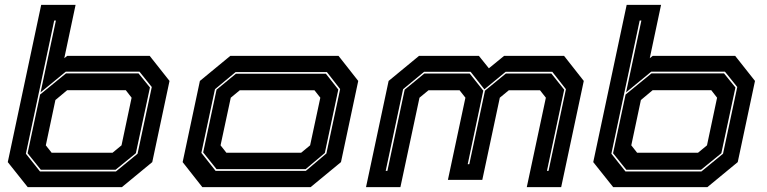

<svg xmlns="http://www.w3.org/2000/svg" viewBox="-20 -770 3154 790"><path d="M94 0 12 -103 149.5 -750H291L244.5 -530.5L256.5 -540H596L677.5 -437L606.5 -103L481.5 0ZM144.5 -64.5H457L546 -137.5L604.5 -412L554 -475H250.5L147 -390L210 -685.5H203L86.5 -137.5ZM148 -71.5 93.5 -139.5 145 -381 251.5 -468H550L597 -410L539 -139.5L455.5 -71.5ZM192.5 -141.5H443L480 -172L521.5 -368L497.5 -399H256.5L208 -358.5L168.5 -172Z M812.5 0 731.5 -103 802.5 -437 927.5 -540H1373L1454 -437L1383 -103L1258 0ZM867 -67H1238.5L1323 -138.5L1379.5 -403.5L1325 -473.5H949.5L864.5 -403L808.5 -141ZM871 -74 816 -143 871 -401 950.5 -466.5H1321L1372 -401.5L1316.5 -140.5L1237.5 -74ZM911.5 -141.5H1219L1256 -172L1298 -368L1274 -398.5H966.5L929.5 -368L887.5 -172Z M1486 0 1579 -437 1704 -540H1950.5L1991.5 -489L2054 -540H2301L2382 -437L2289 0H2147.5L2226 -368L2202 -398.5H2073.5L2036.5 -368L1964.5 -30H1823L1895 -368L1871 -398.5H1743L1706 -368L1627.5 0ZM1567 -67H1574L1645 -401L1726 -467.5H1912.5L1968.5 -397L1904.5 -94.5H1911L1975.5 -397L2061.5 -467.5H2248.5L2301.5 -401L2230.5 -67H2237L2308.5 -403L2252.5 -474.5H2060.5L1973 -402.5L1916.5 -474.5H1725L1638.5 -403Z M2503 0 2421 -103 2558.5 -750H2700L2653.5 -530.5L2665.5 -540H3005L3086.5 -437L3015.5 -103L2890.5 0ZM2553.5 -64.5H2866L2955 -137.5L3013.5 -412L2963 -475H2659.5L2556 -390L2619 -685.5H2612L2495.5 -137.5ZM2557 -71.5 2502.5 -139.5 2554 -381 2660.5 -468H2959L3006 -410L2948 -139.5L2864.5 -71.5ZM2601.5 -141.5H2852L2889 -172L2930.5 -368L2906.5 -399H2665.5L2617 -358.5L2577.5 -172Z"/></svg>

Font: Tourney Expanded ExtraBold
Style: Italic
Weight: 800
Width: 7
Italic angle: -12°
Designer: Tyler Finck
Foundry: Etcetera Type Co
Version: Version 1.010; ttfautohint (v1.8.3)